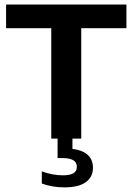

<svg xmlns="http://www.w3.org/2000/svg" viewBox="-20 -615 588 852"><path d="M207.5 0V-490H7V-595H541V-490H340.5V0ZM265 216.5Q238 216.5 212.8 212Q187.5 207.5 165.5 199.5V145.5Q190.5 154.5 214.2 158.8Q238 163 259 163Q289 163 305 154.2Q321 145.5 321 125.5Q321 105 304.8 95.8Q288.5 86.5 258.5 86.5H235.5V-10H301.5V65.5L273.5 44.5Q331 44.5 361.8 66.2Q392.5 88 392.5 129.5Q392.5 170.5 360.5 193.5Q328.5 216.5 265 216.5Z"/></svg>

Font: Encode Sans SC SemiBold
Style: Regular
Weight: 600
Version: Version 3.002